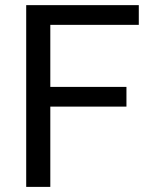

<svg xmlns="http://www.w3.org/2000/svg" viewBox="-20 -731 593 751"><path d="M176.8 -710.9V0H82.5V-710.9ZM474.6 -391.1V-314H156.2V-391.1ZM522.9 -710.9V-633.8H156.2V-710.9Z"/></svg>

Font: RobotoDEMO
Style: Regular
Weight: 400
Designer: Christian Robertson
Foundry: Google
Version: Version 2.136